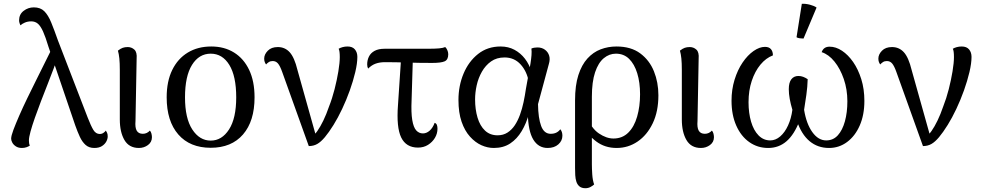

<svg xmlns="http://www.w3.org/2000/svg" viewBox="-20 -769 5207 1016"><path d="M479 14Q451 14 433 -2Q415 -18 402.5 -45Q390 -72 378 -106L236 -523Q221 -573 208 -602Q195 -631 180.5 -643.5Q166 -656 145 -656Q126 -656 110.5 -649Q95 -642 88 -635Q86 -639 83.5 -646.5Q81 -654 81 -661Q81 -693 105 -711.5Q129 -730 159 -730Q194 -730 214.5 -709.5Q235 -689 251 -650Q267 -611 287 -554L444 -147Q461 -103 474 -81.5Q487 -60 508 -60Q519 -60 527.5 -66Q536 -72 540 -78Q543 -74 546.5 -66.5Q550 -59 550 -47Q550 -34 542.5 -20Q535 -6 519.5 4Q504 14 479 14ZM96 14Q77 14 64 5.5Q51 -3 45 -14.5Q39 -26 39 -35Q39 -50 51 -82Q63 -114 82 -157.5Q101 -201 124.5 -249.5Q148 -298 172 -346Q196 -394 216.5 -435.5Q237 -477 251 -505L288 -475Q279 -447 264.5 -408Q250 -369 232 -323.5Q214 -278 196.5 -232.5Q179 -187 164.5 -145.5Q150 -104 141.5 -73Q133 -42 133 -26Q133 -19 134 -11.5Q135 -4 138 1Q132 6 120.5 10Q109 14 96 14Z M715 14Q663 14 638.5 -28Q614 -70 614 -137V-399Q614 -436 611.5 -460Q609 -484 604 -501Q618 -512 629.5 -516Q641 -520 656 -520Q676 -520 691 -506.5Q706 -493 703 -458L697 -129Q694 -94 703.5 -77.5Q713 -61 736 -61Q747 -61 756.5 -65.5Q766 -70 773 -78Q779 -72 781.5 -61.5Q784 -51 784 -43Q784 -17 763 -1.5Q742 14 715 14Z M1095 13Q985 13 923.5 -57.5Q862 -128 862 -254Q862 -339 891.5 -399Q921 -459 974 -491Q1027 -523 1098 -523Q1167 -523 1218.5 -491Q1270 -459 1298.5 -399Q1327 -339 1327 -254Q1327 -128 1266 -57.5Q1205 13 1095 13ZM1095 -25Q1154 -25 1192 -84Q1230 -143 1230 -254Q1230 -366 1193.5 -425.5Q1157 -485 1095 -485Q1033 -485 996 -425.5Q959 -366 959 -254Q959 -143 997.5 -84Q1036 -25 1095 -25Z M1614 4 1473 -389Q1462 -420 1451 -433Q1440 -446 1423 -446Q1411 -446 1402.5 -440.5Q1394 -435 1388 -428Q1384 -433 1381 -440.5Q1378 -448 1378 -459Q1378 -481 1397 -500.5Q1416 -520 1450 -520Q1488 -520 1513 -492.5Q1538 -465 1554 -399L1655 -39L1630 -45Q1644 -54 1659.5 -76Q1675 -98 1691 -131Q1707 -164 1721 -205Q1738 -248 1750.5 -297Q1763 -346 1770.5 -391.5Q1778 -437 1778 -467Q1778 -483 1776.5 -494.5Q1775 -506 1772 -511Q1780 -516 1792.5 -519.5Q1805 -523 1819 -523Q1845 -523 1858 -507.5Q1871 -492 1871 -468Q1871 -434 1860 -387.5Q1849 -341 1831 -290.5Q1813 -240 1790.5 -192.5Q1768 -145 1745 -108Q1720 -68 1699 -43Q1678 -18 1658.5 -7Q1639 4 1614 4Z M2192 12Q2129 12 2103 -41.5Q2077 -95 2086 -213L2103 -469H2165L2158 -239Q2155 -173 2161.5 -134Q2168 -95 2182.5 -79Q2197 -63 2218 -63Q2237 -63 2253.5 -77.5Q2270 -92 2280 -119Q2289 -116 2292 -107.5Q2295 -99 2295 -88Q2295 -62 2281.5 -39.5Q2268 -17 2245 -2.5Q2222 12 2192 12ZM1928 -406Q1923 -415 1923 -428Q1923 -451 1932.5 -470Q1942 -489 1962.5 -500Q1983 -511 2015 -511H2240Q2282 -511 2303.5 -513Q2325 -515 2336 -520Q2342 -515 2347 -504Q2352 -493 2352 -482Q2352 -453 2333 -444.5Q2314 -436 2267 -436Q2196 -436 2134.5 -438Q2073 -440 2017 -440Q1990 -440 1968.5 -432.5Q1947 -425 1928 -406Z M2593 14Q2560 14 2527.5 -0.5Q2495 -15 2467 -46Q2439 -77 2422.5 -125Q2406 -173 2406 -240Q2406 -315 2433 -379.5Q2460 -444 2510 -483.5Q2560 -523 2629 -523Q2670 -523 2702.5 -505.5Q2735 -488 2758 -458Q2781 -428 2793 -388L2778 -336Q2768 -392 2734.5 -428.5Q2701 -465 2650 -465Q2608 -465 2578.5 -444Q2549 -423 2530 -389.5Q2511 -356 2502.5 -317.5Q2494 -279 2494 -243Q2494 -190 2507 -146.5Q2520 -103 2546.5 -78Q2573 -53 2613 -53Q2643 -53 2665.5 -67.5Q2688 -82 2704 -106Q2720 -130 2731.5 -161.5Q2743 -193 2750.5 -228.5Q2758 -264 2763 -299L2787 -432Q2791 -457 2792.5 -477Q2794 -497 2792 -512Q2798 -515 2806.5 -516.5Q2815 -518 2824 -518Q2847 -518 2863.5 -506Q2880 -494 2886 -474.5Q2892 -455 2884 -429L2827 -218Q2828 -144 2843.5 -102.5Q2859 -61 2894 -61Q2911 -61 2923.5 -67Q2936 -73 2945 -85Q2956 -72 2956 -51Q2956 -24 2934.5 -5Q2913 14 2878 14Q2829 14 2802 -30.5Q2775 -75 2773 -168L2778 -164Q2765 -116 2740.5 -75Q2716 -34 2680 -10Q2644 14 2593 14Z M3078 227Q3058 227 3046.5 217.5Q3035 208 3030 192.5Q3025 177 3024 158Q3023 139 3023 120V-238Q3023 -317 3040.5 -371.5Q3058 -426 3088.5 -459.5Q3119 -493 3158.5 -508Q3198 -523 3242 -523Q3319 -523 3368 -486.5Q3417 -450 3440.5 -391.5Q3464 -333 3464 -265Q3464 -179 3434 -116.5Q3404 -54 3354 -20Q3304 14 3243 14Q3181 14 3135 -20.5Q3089 -55 3057 -112L3085 -152Q3109 -90 3149 -63Q3189 -36 3226 -36Q3273 -36 3304.5 -67Q3336 -98 3351.5 -152Q3367 -206 3367 -270Q3367 -333 3352 -381.5Q3337 -430 3309 -457.5Q3281 -485 3239 -485Q3204 -485 3175 -461Q3146 -437 3129 -386.5Q3112 -336 3112 -257V101Q3112 123 3114 154Q3116 185 3124 207Q3118 213 3105.5 220Q3093 227 3078 227Z M3689 14Q3637 14 3612.5 -28Q3588 -70 3588 -137V-399Q3588 -436 3585.5 -460Q3583 -484 3578 -501Q3592 -512 3603.5 -516Q3615 -520 3630 -520Q3650 -520 3665 -506.5Q3680 -493 3677 -458L3671 -129Q3668 -94 3677.5 -77.5Q3687 -61 3710 -61Q3721 -61 3730.5 -65.5Q3740 -70 3747 -78Q3753 -72 3755.5 -61.5Q3758 -51 3758 -43Q3758 -17 3737 -1.5Q3716 14 3689 14Z M4370 -522Q4403 -522 4435.5 -500.5Q4468 -479 4494.5 -441Q4521 -403 4537.5 -350.5Q4554 -298 4554 -235Q4554 -161 4529.5 -105Q4505 -49 4462.5 -17.5Q4420 14 4367 14Q4307 14 4264 -22Q4221 -58 4197 -129L4211 -130Q4183 -57 4142 -21.5Q4101 14 4045 14Q3989 14 3945 -17Q3901 -48 3876 -104.5Q3851 -161 3851 -236Q3851 -295 3867 -347Q3883 -399 3909.5 -438Q3936 -477 3967.5 -499Q3999 -521 4028 -521Q4049 -521 4059.5 -509Q4070 -497 4070 -476Q4033 -462 4004 -427Q3975 -392 3958 -341Q3941 -290 3941 -228Q3941 -171 3954.5 -125Q3968 -79 3994 -52.5Q4020 -26 4056 -26Q4084 -26 4108.5 -47Q4133 -68 4150 -105Q4167 -142 4173 -188Q4164 -218 4159 -245.5Q4154 -273 4154 -297Q4154 -332 4167.5 -349.5Q4181 -367 4205 -367Q4218 -367 4230 -362.5Q4242 -358 4254 -350Q4253 -310 4247 -267.5Q4241 -225 4235 -188Q4247 -114 4278.5 -70Q4310 -26 4352 -26Q4389 -26 4413.5 -53Q4438 -80 4451 -127Q4464 -174 4464 -233Q4464 -296 4445 -351Q4426 -406 4395.5 -443.5Q4365 -481 4328 -493Q4338 -522 4370 -522ZM4232 -565Q4223 -565 4211.5 -566.5Q4200 -568 4195 -572L4223 -749Q4243 -750 4266 -744Q4289 -738 4301 -729Z M4864 4 4723 -389Q4712 -420 4701 -433Q4690 -446 4673 -446Q4661 -446 4652.5 -440.5Q4644 -435 4638 -428Q4634 -433 4631 -440.5Q4628 -448 4628 -459Q4628 -481 4647 -500.5Q4666 -520 4700 -520Q4738 -520 4763 -492.5Q4788 -465 4804 -399L4905 -39L4880 -45Q4894 -54 4909.5 -76Q4925 -98 4941 -131Q4957 -164 4971 -205Q4988 -248 5000.5 -297Q5013 -346 5020.5 -391.5Q5028 -437 5028 -467Q5028 -483 5026.5 -494.5Q5025 -506 5022 -511Q5030 -516 5042.5 -519.5Q5055 -523 5069 -523Q5095 -523 5108 -507.5Q5121 -492 5121 -468Q5121 -434 5110 -387.5Q5099 -341 5081 -290.5Q5063 -240 5040.5 -192.5Q5018 -145 4995 -108Q4970 -68 4949 -43Q4928 -18 4908.5 -7Q4889 4 4864 4Z"/></svg>

Font: Arima Thin Medium
Style: Regular
Weight: 500
Version: Version 1.100